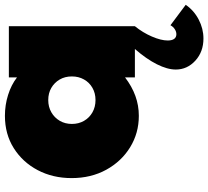

<svg xmlns="http://www.w3.org/2000/svg" viewBox="-53 -515 846 780"><g transform="rotate(-90 370.0 -125.0)"><path d="M289.5 16Q219.5 16 162 -19.2Q104.5 -54.5 70.5 -116.2Q36.5 -178 36.5 -257Q36.5 -333.5 68.8 -394.8Q101 -456 158 -492Q215 -528 289.5 -528Q333.5 -528 374.2 -515.2Q415 -502.5 445.5 -479V-512H653.5V0H445.5V-40Q409 -12 370.2 2Q331.5 16 289.5 16ZM353.5 -160Q381.5 -160 403.2 -172.5Q425 -185 437.2 -206.8Q449.5 -228.5 449.5 -256Q449.5 -284 437 -305.5Q424.5 -327 403 -339.5Q381.5 -352 353.5 -352Q326 -352 304 -339.5Q282 -327 269.2 -305.2Q256.5 -283.5 256.5 -256Q256.5 -228.5 269 -206.8Q281.5 -185 303.5 -172.5Q325.5 -160 353.5 -160ZM603.5 278.5Q549.5 278.5 513.5 245.5Q477.5 212.5 477.5 166Q477.5 132 499 89.2Q520.5 46.5 561 0H653.5Q627.5 32 611.5 69.2Q595.5 106.5 595.5 133.5Q595.5 150.5 602 159.5Q608.5 168.5 621 168.5Q631.5 168.5 641.5 162Q651.5 155.5 657.5 144.5L740.5 206.5Q717.5 240 680.5 259.2Q643.5 278.5 603.5 278.5Z"/></g></svg>

Font: Spartan Thin Black
Style: Regular
Weight: 900
Version: Version 1.004